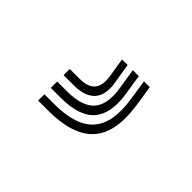

<svg xmlns="http://www.w3.org/2000/svg" viewBox="-47 -49 292 292"><g transform="rotate(45 99.5 97.0)"><path d="M135 30H147.5L152.8 64.8Q160.2 115.5 138.4 140Q116.5 164.5 63 164.5H41.8V151H63Q109.2 151 128 129.9Q146.8 108.8 140.2 64.8ZM87.8 30H99.8L105 61.2Q109.2 85.2 98.8 97.5Q88.2 109.8 63 109.8H41.8V96.5H63Q81.2 96.5 88.4 87.6Q95.5 78.8 92.8 61.2ZM111 30H123.8L129 63Q134.8 100.2 118.8 118.8Q102.8 137.2 63 137.2H41.8V123.5H63Q95.5 123.5 108.4 108.8Q121.2 94 116.2 63Z"/></g></svg>

Font: Big Shoulders Inline Text Thin
Style: Regular
Weight: 400
Version: Version 2.002